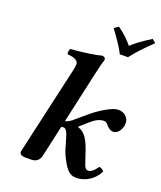

<svg xmlns="http://www.w3.org/2000/svg" viewBox="-161 -988 920 1099"><g transform="rotate(20 299.0 -438.5)"><path d="M256.8 -235.8 214.8 -46.9Q204.6 0 158.2 0H121.1Q106.4 0 95.9 -6.6Q85.4 -13.2 88.9 -28.8L210 -563Q215.8 -588.9 215.8 -601.1Q215.8 -633.8 147.9 -638.2Q146 -645.5 147.5 -656Q148.9 -666.5 152.8 -671.9Q195.3 -674.3 250.7 -681.9Q306.2 -689.5 335.9 -698.2Q358.9 -698.2 358.9 -679.2Q349.1 -652.8 334 -583L265.1 -272.9Q280.3 -274.9 307.1 -294.9Q308.6 -296.4 311.5 -299.1Q314.5 -301.8 315.9 -303.2L356 -336.9Q408.2 -383.3 456.8 -411.1Q505.4 -439 530.8 -439Q557.6 -439 574.5 -424.8Q591.3 -410.6 595.2 -391.1Q596.2 -388.2 596.2 -379.9Q596.2 -353 580.8 -331.5Q565.4 -310.1 542 -310.1Q524.4 -310.1 501 -335.9Q489.3 -351.1 476.1 -351.1Q440.4 -351.1 399.9 -315.9L348.1 -270L349.1 -266.1Q377.4 -259.3 400.9 -227.1Q403.8 -222.2 415 -202.1Q428.2 -176.3 456.1 -89.8Q459 -80.1 461.2 -74.5Q463.4 -68.8 467.3 -63Q471.2 -57.1 476.3 -54.4Q481.4 -51.8 488.8 -51.8Q498 -51.8 512 -62.7Q525.9 -73.7 540 -94.2Q554.7 -94.2 569.8 -77.1Q549.8 -37.1 516.1 -15.1Q482.4 6.8 444.8 9.8H433.1Q403.3 9.8 381.6 -13.7Q359.9 -37.1 334 -92.8Q324.2 -114.3 312.3 -159.4Q300.3 -204.6 291 -221.2Q282.2 -236.8 271 -236.8Q261.7 -236.8 256.8 -235.8ZM479 -740.2H429.2Q424.3 -750 419.2 -759.3Q414.1 -768.6 407.2 -779.5Q400.4 -790.5 396 -797.1Q391.6 -803.7 382.6 -816.7Q373.5 -829.6 370.8 -833.5Q368.2 -837.4 357.4 -852.3Q346.7 -867.2 345.2 -869.1L371.1 -887.2Q400.4 -865.7 419.7 -847.9Q439 -830.1 461.9 -803.2Q480.5 -820.3 501.2 -836.2Q522 -852.1 535.2 -860.6Q548.3 -869.1 576.2 -887.2L598.1 -869.1Q519.5 -793.9 479 -740.2Z"/></g></svg>

Font: Common Serif
Style: Bold Italic
Weight: 700
Italic angle: -12°
Designer: Philipp H. Poll, Khaled Hosny
Foundry: Stefan Peev, Context Ltd.
Version: Version 1.026